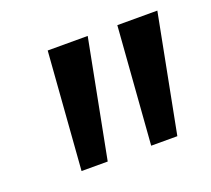

<svg xmlns="http://www.w3.org/2000/svg" viewBox="-66 -707 515 469"><g transform="rotate(-20 191.0 -472.5)"><path d="M97 -625H201L142 -320H74ZM278 -625H382L323 -320H255Z"/></g></svg>

Font: Yrsa SemiBold
Style: Italic
Weight: 600
Italic angle: -7.10001°
Version: Version 2.004